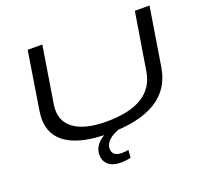

<svg xmlns="http://www.w3.org/2000/svg" viewBox="-151 -880 1369 1281"><g transform="rotate(-20 533.5 -240.0)"><path d="M487 10Q297 10 198 -52Q99 -114 99 -235Q99 -245 100 -257.5Q101 -270 104 -292L169 -700H273L208 -297Q191 -187 268 -128.5Q345 -70 501 -70Q829 -70 864 -295L930 -700H1034L967 -285Q920 10 487 10ZM519 -18 580 0Q516 19 486.5 47Q457 75 457 107Q457 137 476 149.5Q495 162 524 162Q538 162 549 160.5Q560 159 572 157L568 211Q535 220 495 220Q442 220 410.5 194.5Q379 169 379 122Q379 75 415.5 38.5Q452 2 519 -18Z"/></g></svg>

Font: Georama ExtraExtended
Style: Italic
Weight: 400
Width: 8
Italic angle: -9°
Designer: Jean-Baptiste Levee
Foundry: Production Type
Version: Version 1.000